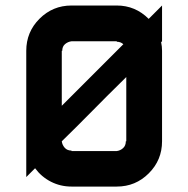

<svg xmlns="http://www.w3.org/2000/svg" viewBox="-20 -687 693 707"><path d="M374.2 -333.3Q355 -314.2 321.7 -280.4Q288.3 -246.7 260.4 -218.8Q232.5 -190.8 207.5 -166.7Q209.2 -153.3 218.3 -142.9Q227.5 -132.5 243.3 -132.5V-130.8H410Q423.3 -132.5 433.3 -141.7Q443.3 -150.8 443.3 -166.7H445V-403.3Q410 -368.3 374.2 -333.3ZM207.5 -297.5 434.2 -524.2Q424.2 -533.3 410 -533.3V-535H243.3Q230 -533.3 219.6 -524.6Q209.2 -515.8 209.2 -500H207.5ZM410 0H243.3Q202.5 0 167.5 -17.9Q132.5 -35.8 109.2 -67.5L76.7 -35V-500Q76.7 -569.2 125.4 -617.9Q174.2 -666.7 243.3 -666.7H410Q478.3 -666.7 527.5 -617.5L576.7 -666.7V-535L573.3 -531.7Q576.7 -515.8 576.7 -500V-166.7Q576.7 -97.5 527.9 -48.8Q479.2 0 410 0Z"/></svg>

Font: 0xA000-Squareish
Style: Squareish-Bold
Weight: 700
Version: Version 0.1